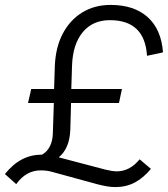

<svg xmlns="http://www.w3.org/2000/svg" viewBox="-60 -731 685 781"><path d="M409 30Q393 30 375.5 27Q358 24 338 19L155 -31Q142 -35 129.5 -36.5Q117 -38 106 -38Q46 -38 6 18L-40 -23Q-7 -64 30 -83Q67 -102 111 -102Q131 -113 142.5 -135Q154 -157 155 -189L159 -312H54L67 -369H160L163 -462Q166 -538 195 -593.5Q224 -649 274 -680Q324 -711 390 -711Q485 -711 540.5 -661.5Q596 -612 603 -518L538 -504Q529 -649 387 -649Q317 -649 276.5 -600Q236 -551 233 -464L230 -369H436L424 -312H229L226 -203Q223 -127 179 -91L369 -41Q382 -38 393.5 -36Q405 -34 415 -34Q468 -34 508 -83L554 -44Q523 -7 488 11.5Q453 30 409 30Z"/></svg>

Font: Red Hat Display
Style: Italic
Weight: 300
Italic angle: -12°
Designer: Pentagram, MCKL
Foundry: Pentagram, MCKL
Version: Version 1.023